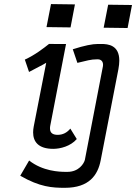

<svg xmlns="http://www.w3.org/2000/svg" viewBox="-20 -708 650 917"><path d="M385.3 55.7C380.9 72.8 356.9 112.8 302.2 112.8H293.9C263.2 112.8 184.1 109.9 119.1 58.6L76.7 131.3C170.4 185.5 229.5 189 289.6 189C405.8 189 447.3 128.4 460.9 57.6L545.4 -377C548.3 -392.6 549.8 -406.7 549.8 -418.5C549.8 -492.7 496.6 -498 463.9 -498H447.8C420.9 -498 384.3 -490.7 327.6 -472.7L349.6 -407.7C395.5 -418 411.1 -424.8 446.8 -424.8C454.6 -424.8 472.2 -421.4 472.2 -398.4C472.2 -393.6 471.2 -388.2 469.7 -381.8ZM236.8 -498C227.1 -498 221.2 -498.5 213.9 -498C189.5 -478.5 147 -445.3 98.6 -423.3L118.7 -364.3C170.9 -392.6 177.2 -394 200.7 -408.2L141.1 -104C139.2 -94.2 138.2 -85 138.2 -75.7C138.2 -31.7 162.6 2.9 234.4 2.9C267.6 2.9 316.9 -9.3 346.7 -43.9L315.9 -93.8C300.3 -74.7 280.3 -64 255.4 -64C233.9 -64 218.8 -71.8 218.8 -94.2C218.8 -97.7 218.8 -101.6 219.7 -106C219.7 -106 269.5 -364.7 295.4 -498ZM496.6 -685.5 475.1 -575.7 589.4 -574.2 610.4 -684.1ZM223.6 -688.5 202.1 -578.6 316.9 -577.1 337.9 -687Z"/></svg>

Font: Fantasque Sans Mono
Style: RegItalic
Weight: 400
Italic angle: -11°
Monospace: yes
Designer: Jany Belluz
Version: Version 1.6.3